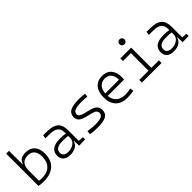

<svg xmlns="http://www.w3.org/2000/svg" viewBox="220 -1905 3075 3075"><g transform="rotate(-45 1758.0 -367.5)"><path d="M202.1 9.8Q172.9 9.8 145 7.1Q117.2 4.4 87.4 0V-732.4H151.4L151.9 -423.8H159.2Q184.1 -527.3 319.8 -527.3Q419.4 -527.3 474.1 -466.3Q528.8 -405.3 528.8 -293Q528.8 -148.9 443.4 -69.6Q357.9 9.8 202.1 9.8ZM151.9 -292.5 152.3 -53.2Q168.9 -50.8 187 -50Q205.1 -49.3 222.7 -49.3Q337.9 -49.3 400.6 -113Q463.4 -176.8 463.4 -293Q463.4 -377 424.8 -422.6Q386.2 -468.3 314.9 -468.3Q152.3 -468.3 152.3 -291Z M1004.9 4.9 1000 -109.4H992.2Q983.4 -55.2 931.6 -22.7Q879.9 9.8 804.2 9.8Q726.1 9.8 683.3 -26.6Q640.6 -63 640.6 -129.4Q640.6 -293.9 867.7 -293.9Q902.3 -293.9 933.8 -291.7Q965.3 -289.6 990.7 -285.2V-307.1Q990.7 -386.2 948.2 -422.1Q905.8 -458 814 -460L704.1 -461.9L713.9 -522.5L810.5 -521Q937.5 -519 996.1 -465.1Q1054.7 -411.1 1054.7 -297.4V-56.2L1143.6 -48.3V0ZM990.7 -231.4Q961.9 -236.3 929 -237.1Q896 -237.8 865.7 -237.8Q704.6 -237.8 704.6 -133.3Q704.6 -92.3 731.9 -70.1Q759.3 -47.9 809.6 -47.9Q863.8 -47.9 904.5 -66.2Q945.3 -84.5 968 -115.2Q990.7 -146 990.7 -182.6Z M1424.8 9.8Q1368.2 9.8 1327.9 6.3Q1287.6 2.9 1255.9 -4.9L1263.7 -66.9Q1314 -59.1 1352.1 -55.2Q1390.1 -51.3 1424.8 -51.3Q1520.5 -51.3 1563.7 -71.3Q1606.9 -91.3 1606.9 -135.7Q1606.9 -166.5 1586.9 -186Q1566.9 -205.6 1522.9 -216.3L1406.7 -245.6Q1331.5 -264.6 1297.6 -296.4Q1263.7 -328.1 1263.7 -379.4Q1263.7 -458 1326.9 -492.7Q1390.1 -527.3 1531.2 -527.3Q1565.4 -527.3 1595 -525.1Q1624.5 -522.9 1660.2 -517.6L1652.8 -459.5Q1613.3 -463.4 1583.7 -464.8Q1554.2 -466.3 1528.3 -466.3Q1423.8 -466.3 1377.2 -446Q1330.6 -425.8 1330.6 -380.9Q1330.6 -354 1354.2 -335.4Q1377.9 -316.9 1430.2 -304.2L1522.9 -281.7Q1603 -262.2 1638.4 -227.8Q1673.8 -193.4 1673.8 -136.2Q1673.8 -59.6 1615 -24.9Q1556.2 9.8 1424.8 9.8Z M2096.2 9.8Q1967.8 9.8 1897.5 -61.5Q1827.1 -132.8 1827.1 -263.7Q1827.1 -389.2 1886.5 -458.3Q1945.8 -527.3 2053.2 -527.3Q2153.8 -527.3 2209.2 -464.8Q2264.6 -402.3 2264.6 -287.1Q2264.6 -256.8 2261.7 -236.3H1891.1Q1898.9 -147 1955.1 -98.6Q2011.2 -50.3 2107.9 -50.3Q2168.5 -50.3 2230 -64L2239.3 -3.9Q2205.1 2.9 2168 6.3Q2130.9 9.8 2096.2 9.8ZM1891.1 -292H2202.1Q2202.1 -376 2163.3 -421.6Q2124.5 -467.3 2054.2 -467.3Q1981.9 -467.3 1939.5 -421.4Q1897 -375.5 1891.1 -292Z M2429.7 0V-59.6H2638.2V-458H2459V-517.6H2703.6V-59.6H2874V0ZM2666 -630.4Q2642.6 -630.4 2626 -647Q2609.4 -663.6 2609.4 -687Q2609.4 -710.4 2626 -727.1Q2642.6 -743.7 2666 -743.7Q2689.5 -743.7 2706.1 -727.1Q2722.7 -710.4 2722.7 -687Q2722.7 -663.6 2706.1 -647Q2689.5 -630.4 2666 -630.4Z M3348.6 4.9 3343.8 -109.4H3335.9Q3327.1 -55.2 3275.4 -22.7Q3223.6 9.8 3147.9 9.8Q3069.8 9.8 3027.1 -26.6Q2984.4 -63 2984.4 -129.4Q2984.4 -293.9 3211.4 -293.9Q3246.1 -293.9 3277.6 -291.7Q3309.1 -289.6 3334.5 -285.2V-307.1Q3334.5 -386.2 3292 -422.1Q3249.5 -458 3157.7 -460L3047.9 -461.9L3057.6 -522.5L3154.3 -521Q3281.2 -519 3339.8 -465.1Q3398.4 -411.1 3398.4 -297.4V-56.2L3487.3 -48.3V0ZM3334.5 -231.4Q3305.7 -236.3 3272.7 -237.1Q3239.7 -237.8 3209.5 -237.8Q3048.3 -237.8 3048.3 -133.3Q3048.3 -92.3 3075.7 -70.1Q3103 -47.9 3153.3 -47.9Q3207.5 -47.9 3248.3 -66.2Q3289.1 -84.5 3311.8 -115.2Q3334.5 -146 3334.5 -182.6Z"/></g></svg>

Font: Cascadia Code NF Light
Style: Regular
Weight: 300
Monospace: yes
Designer: Aaron Bell
Foundry: Saja Typeworks
Version: Version 2404.023; ttfautohint (v1.8.4)